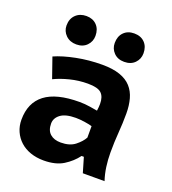

<svg xmlns="http://www.w3.org/2000/svg" viewBox="-135 -836 849 947"><g transform="rotate(20 289.5 -363.0)"><path d="M67 -489Q112 -509 177.5 -522Q243 -535 313 -535Q368 -535 405.5 -522Q443 -509 465 -484.5Q487 -460 496.5 -425.5Q506 -391 506 -349Q506 -298 502 -248Q498 -198 498 -142Q498 -104 503 -68Q508 -32 519 1H405L382 -77H370Q344 -42 304 -17Q264 8 201 8Q163 8 131.5 -3Q100 -14 77.5 -34.5Q55 -55 42.5 -83Q30 -111 30 -144Q30 -233 89.5 -278.5Q149 -324 270 -324Q298 -324 326 -319.5Q354 -315 365 -313Q368 -334 368 -349Q368 -387 349 -405Q330 -423 278 -423Q230 -423 184.5 -411.5Q139 -400 104 -383ZM250 -104Q297 -104 325 -126Q353 -148 366 -172V-232Q361 -234 350.5 -236Q340 -238 327.5 -240Q315 -242 302.5 -243Q290 -244 280 -244Q226 -244 200 -224.5Q174 -205 174 -176Q174 -140 194.5 -122Q215 -104 250 -104ZM80 -657Q80 -692 101.5 -713Q123 -734 157 -734Q191 -734 211.5 -713Q232 -692 232 -657Q232 -627 211.5 -606Q191 -585 157 -585Q123 -585 101.5 -606Q80 -627 80 -657ZM333 -657Q333 -692 353.5 -713Q374 -734 408 -734Q443 -734 463.5 -713Q484 -692 484 -657Q484 -627 463.5 -606Q443 -585 408 -585Q374 -585 353.5 -606Q333 -627 333 -657Z"/></g></svg>

Font: PT Sans Caption
Style: Bold
Weight: 700
Designer: A.Korolkova, O.Umpeleva, V.Yefimov
Foundry: ParaType Ltd
Version: Version 2.003W OFL